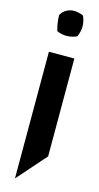

<svg xmlns="http://www.w3.org/2000/svg" viewBox="-144 -846 535 1035"><g transform="rotate(15 123.5 -328.5)"><path d="M58 149 200 -12V-558H58ZM60 -763C60 -735 65 -704 73 -677C88 -670 107 -665 126 -665C147 -665 167 -670 185 -678C192 -695 198 -715 198 -736C198 -756 193 -777 185 -794C170 -801 151 -806 132 -806C99 -806 70 -786 60 -763Z"/></g></svg>

Font: Rabbid Highway Sign IV
Style: Obl
Weight: 400
Foundry: Cannot Into Space Fonts
Version: Version 0.277